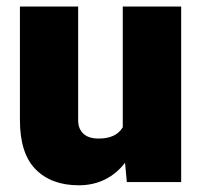

<svg xmlns="http://www.w3.org/2000/svg" viewBox="-20 -548 606 578"><path d="M525.4 -528.3V0H361.8L356.4 -58.1Q331.5 -25.4 296.1 -7.8Q260.7 9.8 217.3 9.8Q134.8 9.8 87.4 -38.1Q40 -85.9 40 -186.5V-528.3H215.3V-185.5Q215.3 -160.2 231 -145.5Q246.6 -130.9 277.3 -130.9Q329.6 -130.9 349.6 -165V-528.3Z"/></svg>

Font: Heebo Black
Style: Regular
Weight: 900
Designer: Oded Ezer
Foundry: Meir Sadan
Version: Version 2.001; ttfautohint (v1.5.14-ce02) -l 8 -r 50 -G 200 